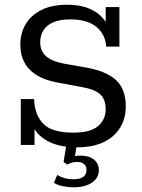

<svg xmlns="http://www.w3.org/2000/svg" viewBox="-20 -613 602 812"><path d="M306 10Q231 10 182 -16Q133 -42 113 -92L126 -86V0H68V-194H124Q127 -126 163.5 -89Q200 -52 291 -52Q363 -52 395 -80Q427 -108 427 -151Q427 -192 404.5 -213.5Q382 -235 325 -245L223 -264Q146 -278 106 -318Q66 -358 66 -425Q66 -471 87.5 -509Q109 -547 153.5 -570Q198 -593 264 -593Q332 -593 377 -567Q422 -541 441 -493H427V-583H485V-416H429Q426 -467 388 -499Q350 -531 277 -531Q232 -531 203.5 -518Q175 -505 162.5 -483Q150 -461 150 -435Q150 -398 174 -376Q198 -354 250 -344L351 -326Q432 -311 472 -273Q512 -235 512 -163Q512 -113 488.5 -74Q465 -35 419.5 -12.5Q374 10 306 10ZM293 179Q267 179 244 174Q221 169 208 160L222 127Q234 134 250.5 139.5Q267 145 292 145Q346 145 346 104Q346 91 336 81.5Q326 72 306 72Q296 72 286.5 74Q277 76 265 83L249 72L262 -10H306L295 60L275 55Q286 50 297 47.5Q308 45 319 45Q356 45 377 61.5Q398 78 398 107Q398 140 368.5 159.5Q339 179 293 179Z"/></svg>

Font: Rokkitt
Style: Regular
Weight: 400
Designer: Vernon Adams
Foundry: Vernon Adams
Version: Version 3.103